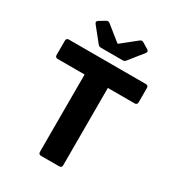

<svg xmlns="http://www.w3.org/2000/svg" viewBox="-194 -933 955 1047"><g transform="rotate(30 283.5 -409.5)"><path d="M125 -771.5 196.3 -682.6C201.2 -675.8 208 -673.8 215.8 -673.8H350.6C358.4 -673.8 365.2 -675.8 370.1 -682.6L441.4 -771.5C448.2 -780.3 446.3 -787.1 437.5 -793L400.4 -815.4C392.6 -820.3 384.8 -819.3 377.9 -813.5L285.2 -739.3H281.2L188.5 -813.5C181.6 -819.3 173.8 -820.3 166 -815.4L128.9 -793C120.1 -787.1 118.2 -780.3 125 -771.5ZM210.9 -502.9V-15.6C210.9 -5.9 216.8 0 226.6 0H341.8C351.6 0 357.4 -5.9 357.4 -15.6V-502.9H526.4C536.1 -502.9 542 -508.8 542 -518.6V-609.4C542 -619.1 536.1 -625 526.4 -625H41C31.2 -625 25.4 -619.1 25.4 -609.4V-518.6C25.4 -508.8 31.2 -502.9 41 -502.9Z"/></g></svg>

Font: Ed Sans Neue
Style: Bold
Weight: 700
Designer: Stephen Hutchings
Version: Version 1.004;PS 001.004;hotconv 1.0.88;makeotf.lib2.5.64775